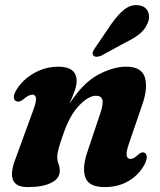

<svg xmlns="http://www.w3.org/2000/svg" viewBox="-20 -732 636 763"><path d="M45.5 -329.5Q36 -332.5 35.2 -344.8Q34.5 -357 44 -373Q69.5 -415.5 115 -441.2Q160.5 -467 211.5 -467Q284.5 -467 284.5 -410Q284.5 -392 276 -369Q267.5 -346 256 -319.5Q309 -402 369 -434.5Q429 -467 481.5 -467Q543.5 -467 556 -423.5Q568.5 -380 544 -312L492.5 -161.5Q481 -128 483.2 -114.2Q485.5 -100.5 498 -100.5Q505 -100.5 512.5 -104.5Q520 -108.5 531.5 -119.5Q544.5 -130 554 -125Q562 -122 563.2 -110.2Q564.5 -98.5 555 -79.5Q533.5 -38.5 492.2 -13.5Q451 11.5 396 11.5Q333.5 11.5 319.5 -26.2Q305.5 -64 326.5 -126L378 -280Q391 -317 387.2 -334.2Q383.5 -351.5 361.5 -351.5Q332.5 -351.5 296 -314.5Q259.5 -277.5 234 -206Q220 -167.5 213.8 -145Q207.5 -122.5 207.5 -108Q207.5 -93.5 212.5 -81Q217.5 -68.5 217.5 -52.5Q217.5 -23 184 -5.8Q150.5 11.5 89.5 11.5Q42 11.5 31.2 -18.2Q20.5 -48 42 -102L111.5 -292.5Q125 -328.5 123 -342.2Q121 -356 108 -356Q94 -356 70.5 -335.5Q56 -325 45.5 -329.5ZM423 -637.5Q448.5 -674 474.5 -694.5Q500.5 -715 531 -711Q559 -707 568 -686Q577 -665 567.5 -642Q557.5 -616.5 536.5 -598.8Q515.5 -581 481 -564.5L382 -510.5Q372.5 -506.5 363.5 -506.5Q354.5 -506.5 350.5 -512.5Q346 -519 349.5 -527Q353 -535 359.5 -544Z"/></svg>

Font: Fraunces 72pt Soft
Style: Bold Italic
Weight: 700
Italic angle: -16°
Version: Version 1.000;[b76b70a41]